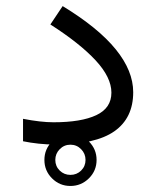

<svg xmlns="http://www.w3.org/2000/svg" viewBox="-20 -473 510 627"><path d="M125 49.3Q125 14.2 149.9 -11Q174.8 -36.1 210 -36.1Q245.1 -36.1 270.3 -11Q295.4 14.2 295.4 49.3Q295.4 84.5 270.3 109.4Q245.1 134.3 210 134.3Q174.8 134.3 149.9 109.4Q125 84.5 125 49.3ZM160.6 49.3Q160.6 69.8 175 84Q189.5 98.1 210 98.1Q230.5 98.1 244.9 84Q259.3 69.8 259.3 49.3Q259.3 28.8 244.9 14.2Q230.5 -0.5 210 -0.5Q189.5 -0.5 175 14.2Q160.6 28.8 160.6 49.3ZM55.2 -85Q113.3 -73.7 154.8 -73.7Q245.1 -73.7 294.4 -96.9Q343.8 -120.1 343.8 -170.4Q343.8 -220.2 292.5 -275.6Q241.2 -331.1 144.5 -393.1L184.6 -453.1Q300.8 -382.3 357.9 -312Q415 -241.7 415 -171.9Q415 -87.4 353.3 -44.2Q291.5 -1 161.1 -1Q132.8 -1 106 -3.9Q79.1 -6.8 55.2 -11.7Z"/></svg>

Font: Vazir Light FD-UI
Style: Light-FD-UI
Weight: 300
Designer: Saber Rastikerdar
Foundry: Saber Rastikerdar
Version: Version 30.1.0